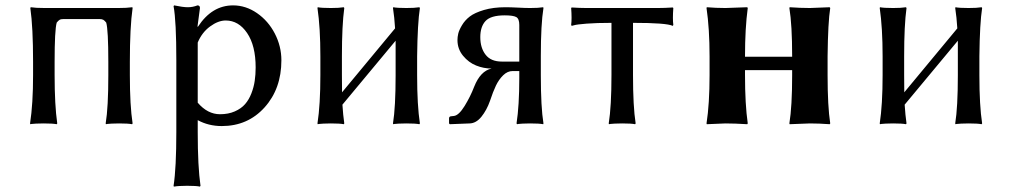

<svg xmlns="http://www.w3.org/2000/svg" viewBox="-20 -459 3774 714"><path d="M462.9 -229C462.9 -314.9 466.3 -381.7 473.1 -429.2L472.2 -432.1L466.8 -431.6C463.2 -431 457 -430.4 448.2 -429.9C439.5 -429.4 430 -429.2 419.9 -429.2H146C123.2 -429.2 106 -430.2 94.2 -432.1L92.8 -429.2C99.6 -381.7 103 -314.9 103 -229V-180.2C103 -108.6 99.3 -48.5 91.8 0L92.8 2.9L97.2 2C100.1 1.6 105.7 1.2 114 0.7C122.3 0.2 131.7 0 142.1 0C164.9 0 181.2 1 190.9 2.9L192.9 0C186.4 -44.9 183.1 -105 183.1 -180.2V-229C183.1 -308.1 185.7 -356.8 190.9 -375C194.8 -379.9 198.4 -383.3 201.7 -385.3C204.9 -387.2 210 -388.2 216.8 -388.2H349.1C356 -388.2 361 -387.2 364.3 -385.3C367.5 -383.3 371.1 -379.9 375 -375C380.2 -356.8 382.8 -308.1 382.8 -229V-179.2C382.8 -99.8 379.6 -40 373 0L374 2.9L378.4 2C381.3 1.6 386.9 1.2 395 0.7C403.2 0.2 412.4 0 422.9 0C445.6 0 461.8 1 471.2 2.9L473.1 0C466.3 -44.3 462.9 -104 462.9 -179.2Z M715.3 -300.8C725.7 -325.8 741 -345.8 761.2 -360.6C781.4 -375.4 800.8 -382.8 819.3 -382.8C851.2 -382.8 877.8 -367.3 898.9 -336.2C920.1 -305.1 930.7 -262.4 930.7 -208C930.7 -190.4 929.5 -173.8 927.2 -158.2C925 -142.6 920.8 -127 914.8 -111.6C908.8 -96.1 901 -82.8 891.4 -71.8C881.8 -60.7 869 -51.7 853 -44.7C837.1 -37.7 818.8 -34.2 798.3 -34.2C767.4 -34.2 739.7 -48.5 715.3 -77.1ZM635.7 32.2C635.7 121.1 632.3 187.7 625.5 231.9L626.5 234.9L630.9 234.4C634.1 233.7 639.8 233.2 647.9 232.7C656.1 232.2 665.4 231.9 675.8 231.9C698.6 231.9 714.5 232.9 723.6 234.9L725.6 231.9C718.8 184.7 715.3 118.2 715.3 32.2V-12.2C742 2.4 771.8 9.8 804.7 9.8C869.1 9.8 922.2 -13.3 963.9 -59.6C1005.5 -105.8 1026.4 -164.2 1026.4 -234.9C1026.4 -269.7 1018.2 -302.8 1002 -334.2C985.7 -365.6 963.6 -391 935.8 -410.2C908 -429.4 878.3 -439 846.7 -439C794.3 -439 750.8 -412.6 716.3 -359.9H714.4L723.6 -429.2C723.6 -435.7 720.5 -439 714.4 -439C702.6 -434.4 690.8 -432.1 678.7 -432.1C666.3 -432.1 649.3 -434.4 627.4 -439L625.5 -436C632.3 -398.9 635.7 -331.9 635.7 -234.9Z M1251.5 -250C1251.5 -326.5 1254.4 -386.2 1260.3 -429.2L1258.3 -432.1L1253.9 -431.6C1251 -431 1245.5 -430.4 1237.5 -429.9C1229.6 -429.4 1220.5 -429.2 1210.4 -429.2C1187 -429.2 1170.7 -430.2 1161.6 -432.1L1160.6 -429.2C1167.8 -380.4 1171.4 -320.3 1171.4 -249V-180.2C1171.4 -106.3 1167.8 -46.2 1160.6 0L1161.6 2.9L1166 2C1168.9 1.6 1174.5 1.2 1182.6 0.7C1190.8 0.2 1200 0 1210.4 0C1233.2 0 1249.2 1 1258.3 2.9L1260.3 0C1257.3 -20.5 1255 -43.8 1253.4 -69.8L1451.2 -307.6V-250V-179.2C1451.2 -99.8 1447.9 -40 1441.4 0L1442.4 2.9L1446.8 2C1449.7 1.6 1455.2 1.2 1463.4 0.7C1471.5 0.2 1480.8 0 1491.2 0C1514 0 1530.1 1 1539.6 2.9L1541.5 0C1534.7 -44.3 1531.2 -104 1531.2 -179.2V-250C1532.2 -332 1535.6 -391.8 1541.5 -429.2L1539.6 -432.1L1535.2 -431.6C1532.2 -431 1526.7 -430.4 1518.6 -429.9C1510.4 -429.4 1501.3 -429.2 1491.2 -429.2C1467.8 -429.2 1451.5 -430.2 1442.4 -432.1L1441.4 -429.2C1445 -406.1 1447.6 -380.9 1449.2 -353.5L1252 -115.7C1251.6 -128.7 1251.5 -150.2 1251.5 -180.2Z M1911.1 -230H1846.2C1819.2 -230 1799.1 -238.4 1785.9 -255.4C1772.7 -272.3 1766.1 -294.1 1766.1 -320.8C1766.1 -346.8 1772.6 -366.9 1785.6 -380.9C1798.7 -394.9 1822.4 -401.9 1856.9 -401.9C1878.1 -401.9 1892.4 -399.7 1899.9 -395.5C1907.4 -391.3 1911.1 -381.5 1911.1 -366.2ZM1991.2 -251C1991.2 -329.8 1994.5 -389.2 2001 -429.2L2000 -432.1L1995.6 -431.6C1992.7 -431 1987.1 -430.4 1979 -429.9C1970.9 -429.4 1961.6 -429.2 1951.2 -429.2C1939.1 -429.2 1924 -429.7 1905.8 -430.7C1887.5 -431.6 1872.2 -432.1 1859.9 -432.1C1829.6 -432.1 1802.9 -428.7 1779.8 -421.9C1756.7 -415 1739.1 -407 1727.1 -397.7C1715 -388.4 1705.3 -377.6 1698 -365.2C1690.7 -352.9 1686 -342.4 1684.1 -334C1682.1 -325.5 1681.2 -317.5 1681.2 -310.1C1681.2 -287.9 1688.1 -268.5 1701.9 -251.7C1715.7 -234.9 1732 -222.8 1750.7 -215.3C1769.4 -207.8 1788.6 -204.1 1808.1 -204.1C1780.4 -198.2 1758.8 -175.6 1743.2 -136.2C1734 -112.1 1722.2 -88.4 1707.8 -64.9C1693.3 -41.5 1680 -29.1 1668 -27.8L1660.2 -26.9C1653.3 -26.9 1649.9 -24.3 1649.9 -19V0L1652.8 2.9L1726.1 0C1742.4 -0.3 1757.1 -8.6 1770.3 -24.9C1783.4 -41.2 1794.1 -60.9 1802.2 -84C1809.7 -106.8 1817.1 -125.7 1824.2 -140.6C1831.4 -155.6 1840.3 -168.4 1851.1 -179C1861.8 -189.5 1873.5 -194.8 1886.2 -194.8H1911.1V-168.9C1911.1 -100.6 1907.7 -44.3 1900.9 0L1902.8 2.9L1907.2 2C1910.2 1.6 1915.7 1.2 1923.8 0.7C1932 0.2 1941.1 0 1951.2 0C1974.6 0 1990.9 1 2000 2.9L2001 0C1994.5 -40 1991.2 -99.4 1991.2 -178.2Z M2253.9 -374V-180.2C2253.9 -102.4 2250.5 -42.3 2243.7 0L2244.6 2.9L2249 2C2252 1.6 2257.6 1.2 2265.9 0.7C2274.2 0.2 2283.5 0 2293.9 0C2316.7 0 2332.7 1 2341.8 2.9L2343.8 0C2337.2 -42.3 2334 -102.4 2334 -180.2V-374C2417 -374 2466.3 -370.3 2481.9 -362.8L2483.9 -366.2C2481.9 -381.2 2481.9 -402.2 2483.9 -429.2L2481.9 -431.2C2461.8 -429.9 2443.4 -429.2 2426.8 -429.2H2160.6C2144.4 -429.2 2126.1 -429.9 2106 -431.2L2104 -429.2C2106 -402.2 2106 -381.2 2104 -366.2L2106 -362.8L2115.2 -365.2C2121.4 -367.2 2136.8 -369.1 2161.4 -371.1C2186 -373 2216.8 -374 2253.9 -374Z M3057.6 -250C3058.6 -334.3 3061.8 -394 3067.4 -429.2L3065.4 -432.1L2991.7 -429.2C2968.3 -429.2 2943.2 -430.2 2916.5 -432.1L2915.5 -429.2C2922.4 -387.2 2925.8 -327.5 2925.8 -250V-248H2750.5V-249C2750.5 -319 2753.9 -379.1 2760.7 -429.2L2758.8 -432.1L2677.7 -429.2C2654.3 -429.2 2631.2 -430.2 2608.4 -432.1L2607.4 -429.2C2614.9 -378.1 2618.7 -318 2618.7 -249V-180.2C2618.7 -108.6 2614.9 -48.5 2607.4 0L2608.4 2.9L2677.7 0C2700.5 0 2727.5 1 2758.8 2.9L2760.7 0C2753.9 -47.2 2750.5 -107.3 2750.5 -180.2V-198.2H2925.8V-179.2C2925.8 -102.1 2922.4 -42.3 2915.5 0L2916.5 2.9L2991.7 0C3014.5 0 3039.1 1 3065.4 2.9L3067.4 0C3060.9 -42.3 3057.6 -102.1 3057.6 -179.2Z M3342.3 -250C3342.3 -326.5 3345.2 -386.2 3351.1 -429.2L3349.1 -432.1L3344.7 -431.6C3341.8 -431 3336.3 -430.4 3328.4 -429.9C3320.4 -429.4 3311.4 -429.2 3301.3 -429.2C3277.8 -429.2 3261.6 -430.2 3252.4 -432.1L3251.5 -429.2C3258.6 -380.4 3262.2 -320.3 3262.2 -249V-180.2C3262.2 -106.3 3258.6 -46.2 3251.5 0L3252.4 2.9L3256.8 2C3259.8 1.6 3265.3 1.2 3273.4 0.7C3281.6 0.2 3290.9 0 3301.3 0C3324.1 0 3340 1 3349.1 2.9L3351.1 0C3348.1 -20.5 3345.9 -43.8 3344.2 -69.8L3542 -307.6V-250V-179.2C3542 -99.8 3538.7 -40 3532.2 0L3533.2 2.9L3537.6 2C3540.5 1.6 3546.1 1.2 3554.2 0.7C3562.3 0.2 3571.6 0 3582 0C3604.8 0 3620.9 1 3630.4 2.9L3632.3 0C3625.5 -44.3 3622.1 -104 3622.1 -179.2V-250C3623 -332 3626.5 -391.8 3632.3 -429.2L3630.4 -432.1L3626 -431.6C3623 -431 3617.5 -430.4 3609.4 -429.9C3601.2 -429.4 3592.1 -429.2 3582 -429.2C3558.6 -429.2 3542.3 -430.2 3533.2 -432.1L3532.2 -429.2C3535.8 -406.1 3538.4 -380.9 3540 -353.5L3342.8 -115.7C3342.4 -128.7 3342.3 -150.2 3342.3 -180.2Z"/></svg>

Font: Linux Biolinum G
Style: Bold
Weight: 700
Designer: Philipp H. Poll
Foundry: Philipp H. Poll
Version: Version 1.1.0